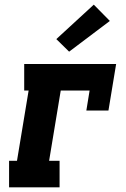

<svg xmlns="http://www.w3.org/2000/svg" viewBox="-20 -805 540 825"><path d="M19 0V-114H53L103 -416H84V-530H479L446 -330H351L365 -416H241L191 -114H236V0ZM277 -583 222 -637 383 -785 452 -715Z"/></svg>

Font: Iosevka Curly Slab HvObl
Style: Regular
Weight: 900
Italic angle: -9°
Monospace: yes
Designer: Belleve Invis
Foundry: Belleve Invis
Version: Version 11.1.0; ttfautohint (v1.8.3)